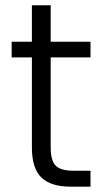

<svg xmlns="http://www.w3.org/2000/svg" viewBox="-20 -703 396 723"><path d="M23.9 -486.8V-545.9H100.1V-683.1H170.9V-545.9H320.8V-486.8H170.9V-147.9Q170.9 -98.1 189.9 -79.1Q209 -60.1 256.8 -60.1H320.8V0H246.1Q171.9 0 136 -34.4Q100.1 -68.8 100.1 -147.9V-486.8Z"/></svg>

Font: Poppins Light
Style: Regular
Weight: 300
Designer: Ninad Kale (Devanagari), Jonny Pinhorn (Latin)
Foundry: Indian Type Foundry
Version: 4.004